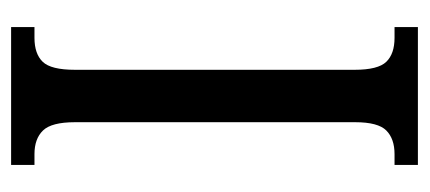

<svg xmlns="http://www.w3.org/2000/svg" viewBox="-228 -526 754 337"><g transform="rotate(-90 148.5 -357.0)"><path d="M28 -41H47Q74 -41 88.5 -55.5Q103 -70 103 -110V-602Q103 -643 88.5 -658Q74 -673 47 -673H28V-714H270V-673H251Q223 -673 209 -658.5Q195 -644 195 -602V-111Q195 -70 209 -55.5Q223 -41 251 -41H270V0H28Z"/></g></svg>

Font: Noto Serif Cond
Style: Regular
Weight: 400
Width: 3
Designer: Monotype Design Team
Foundry: Monotype Imaging Inc.
Version: Version 1.001